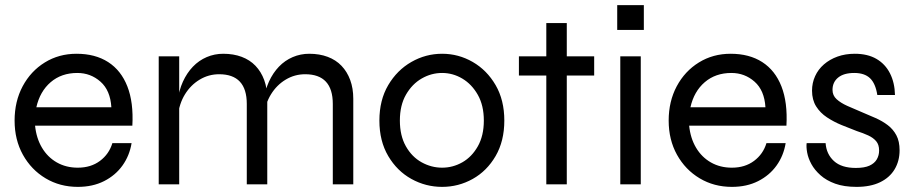

<svg xmlns="http://www.w3.org/2000/svg" viewBox="-20 -720 3571 750"><path d="M419 -161H494Q486 -112 458.5 -73.5Q431 -35 386.5 -12.5Q342 10 284 10Q214 10 158 -23.5Q102 -57 69.5 -115.5Q37 -174 37 -249Q37 -324 68.5 -383Q100 -442 155 -476Q210 -510 279 -510Q352 -510 402.5 -477.5Q453 -445 477.5 -382.5Q502 -320 497 -229H117Q122 -180 144 -143Q166 -106 202 -85.5Q238 -65 284 -65Q335 -65 370.5 -91.5Q406 -118 419 -161ZM282 -435Q220 -435 178 -399Q136 -363 122 -301H415Q411 -367 372.5 -401Q334 -435 282 -435Z M600 -500H680V0H600ZM852 -510Q892 -510 924 -498Q956 -486 978 -463Q1000 -440 1012 -407.5Q1024 -375 1024 -334V0H944V-314Q944 -372 917 -401Q890 -430 836 -430Q795 -430 760 -409Q725 -388 702.5 -351.5Q680 -315 675 -267L674 -325Q679 -367 694.5 -401Q710 -435 733.5 -459.5Q757 -484 787.5 -497Q818 -510 852 -510ZM1188 -510Q1228 -510 1260 -498Q1292 -486 1314 -463Q1336 -440 1348 -407.5Q1360 -375 1360 -334V0H1280V-314Q1280 -372 1253 -401Q1226 -430 1172 -430Q1131 -430 1096 -409Q1061 -388 1038.5 -351.5Q1016 -315 1011 -267L1010 -325Q1015 -367 1030.5 -401Q1046 -435 1069.5 -459.5Q1093 -484 1123.5 -497Q1154 -510 1188 -510Z M1707 10Q1643 10 1587 -21Q1531 -52 1496.5 -110.5Q1462 -169 1462 -249Q1462 -329 1496.5 -387.5Q1531 -446 1587 -478Q1643 -510 1707 -510Q1771 -510 1826.5 -478Q1882 -446 1916 -387.5Q1950 -329 1950 -249Q1950 -169 1916 -110.5Q1882 -52 1826.5 -21Q1771 10 1707 10ZM1707 -65Q1749 -65 1786 -86Q1823 -107 1846.5 -148.5Q1870 -190 1870 -249Q1870 -308 1846.5 -349.5Q1823 -391 1786 -413Q1749 -435 1707 -435Q1665 -435 1627.5 -413.5Q1590 -392 1566 -350.5Q1542 -309 1542 -249Q1542 -190 1565.5 -148.5Q1589 -107 1627 -86Q1665 -65 1707 -65Z M2007 -500H2301V-425H2007ZM2114 -630H2194V0H2114Z M2495 -700V-603H2391V-700ZM2403 -500H2483V0H2403Z M2974 -161H3049Q3041 -112 3013.5 -73.5Q2986 -35 2941.5 -12.5Q2897 10 2839 10Q2769 10 2713 -23.5Q2657 -57 2624.5 -115.5Q2592 -174 2592 -249Q2592 -324 2623.5 -383Q2655 -442 2710 -476Q2765 -510 2834 -510Q2907 -510 2957.5 -477.5Q3008 -445 3032.5 -382.5Q3057 -320 3052 -229H2672Q2677 -180 2699 -143Q2721 -106 2757 -85.5Q2793 -65 2839 -65Q2890 -65 2925.5 -91.5Q2961 -118 2974 -161ZM2837 -435Q2775 -435 2733 -399Q2691 -363 2677 -301H2970Q2966 -367 2927.5 -401Q2889 -435 2837 -435Z M3131 -161H3205Q3208 -118 3237.5 -91Q3267 -64 3323 -64Q3357 -64 3376.5 -73Q3396 -82 3405 -97.5Q3414 -113 3414 -132Q3414 -155 3402.5 -168.5Q3391 -182 3371.5 -191Q3352 -200 3327 -208Q3298 -219 3267.5 -231.5Q3237 -244 3210.5 -261.5Q3184 -279 3168 -304.5Q3152 -330 3152 -366Q3152 -396 3164 -422.5Q3176 -449 3198.5 -468.5Q3221 -488 3251.5 -499Q3282 -510 3319 -510Q3369 -510 3403.5 -490Q3438 -470 3456.5 -433.5Q3475 -397 3476 -349H3407Q3400 -394 3378.5 -414.5Q3357 -435 3317 -435Q3276 -435 3254 -417Q3232 -399 3232 -369Q3232 -347 3248 -332.5Q3264 -318 3289.5 -306.5Q3315 -295 3344 -283Q3373 -271 3400 -259Q3427 -247 3448 -231Q3469 -215 3481.5 -191.5Q3494 -168 3494 -133Q3494 -91 3474.5 -58.5Q3455 -26 3417.5 -8Q3380 10 3326 10Q3277 10 3242.5 -2.5Q3208 -15 3185 -35.5Q3162 -56 3149.5 -79Q3137 -102 3133 -124Q3129 -146 3131 -161Z"/></svg>

Font: Syne
Style: Regular
Weight: 400
Designer: Lucas Descroix
Foundry: Bonjour Monde
Version: Version 2.200